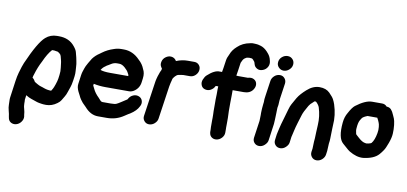

<svg xmlns="http://www.w3.org/2000/svg" viewBox="-84 -1041 3263 1539"><g transform="rotate(10 1547.5 -271.0)"><path d="M336 -418C338 -417 343 -413 350 -408C357 -403 362 -396 364 -388C366 -380 368 -371 371 -361C374 -351 375 -343 376 -337C377 -331 378 -317 381 -297C384 -277 384 -257 381 -237L377 -207C375 -194 371 -178 364 -158C357 -138 352 -125 348 -119C344 -113 341 -107 337 -101C318 -101 298 -104 279 -111L265 -116C260 -118 253 -120 246 -122C239 -124 231 -128 222 -133C213 -138 207 -142 203 -144L195 -150C188 -164 180 -173 172 -178C173 -187 176 -197 180 -208C192 -248 207 -285 225 -319C245 -364 266 -399 288 -423H306ZM405 -13C418 -22 427 -32 433 -42C439 -52 445 -63 452 -74C459 -85 466 -100 471 -117C476 -134 481 -148 485 -158C489 -168 493 -186 497 -212L502 -248C504 -263 504 -277 503 -290C502 -303 501 -313 501 -322C501 -331 500 -339 499 -347C498 -355 496 -363 495 -370C494 -377 492 -387 489 -399C486 -411 482 -424 479 -438C476 -452 467 -467 453 -484C422 -523 379 -542 323 -542H308C273 -542 242 -531 216 -508C180 -477 136 -401 84 -282C77 -265 67 -237 56 -197C50 -177 46 -154 42 -128L23 8C22 17 21 26 22 35C23 44 23 56 23 69C23 82 25 98 30 116C35 134 38 149 39 160L41 170C43 185 50 198 63 206C76 214 91 216 107 212C123 208 137 198 147 184C157 170 162 155 160 139L158 129C157 111 154 96 150 82C146 68 144 59 144 53C144 47 143 41 143 36V19C143 13 142 9 142 7L147 -31C163 -21 179 -13 192 -9C205 -5 217 -1 227 3C237 7 248 10 258 12C268 14 276 15 283 16C290 17 301 18 316 18C347 18 377 8 405 -13Z M698 -334C708 -350 719 -361 729 -367C733 -370 737 -373 742 -377C746 -379 756 -384 771 -394C786 -404 802 -409 818 -409H837C853 -409 868 -402 884 -388C900 -374 911 -361 917 -348C919 -344 921 -340 923 -337C925 -334 926 -330 925 -326V-324H777C744 -324 717 -327 698 -334ZM760 -205H952C966 -205 978 -209 990 -216C1019 -234 1036 -261 1040 -295L1044 -326C1048 -355 1044 -380 1032 -401C1023 -425 1008 -448 984 -469C947 -508 903 -528 854 -528H835C812 -528 792 -524 773 -517C741 -507 711 -492 684 -472C679 -468 674 -464 669 -461C647 -447 629 -430 614 -410C610 -404 602 -391 590 -370C578 -349 571 -334 568 -324C565 -314 562 -305 559 -297C556 -289 554 -279 552 -267L542 -194C539 -175 543 -155 554 -132C557 -127 562 -118 568 -105C574 -92 580 -80 587 -71C594 -62 600 -55 604 -49L633 -20C665 17 701 36 742 36H813C865 36 910 22 950 -5C972 -20 987 -29 993 -32C1026 -53 1048 -76 1060 -101C1069 -116 1071 -131 1067 -146C1063 -161 1053 -172 1039 -178C1025 -184 1009 -185 992 -178C975 -171 962 -159 953 -141C953 -139 949 -137 941 -132C933 -127 922 -120 907 -110C892 -100 880 -93 871 -89C862 -85 846 -83 824 -83H759C752 -83 745 -86 739 -93C733 -100 728 -106 723 -111C700 -133 684 -155 674 -177C670 -186 666 -194 662 -201L664 -215C696 -208 729 -205 760 -205Z M1179 -418C1172 -406 1168 -393 1164 -381L1158 -364C1156 -358 1155 -351 1152 -342C1149 -333 1147 -318 1144 -298L1105 -31C1103 -15 1107 -2 1117 10C1127 22 1140 28 1156 28C1172 28 1188 22 1201 10C1214 -2 1222 -15 1224 -31L1263 -298C1265 -310 1267 -320 1269 -328C1271 -336 1273 -342 1274 -347L1278 -364C1279 -365 1280 -367 1281 -369C1282 -371 1286 -377 1294 -386C1302 -395 1311 -401 1320 -403C1329 -405 1337 -406 1344 -407C1351 -408 1355 -409 1358 -409H1411C1427 -409 1442 -414 1455 -426C1468 -438 1476 -452 1478 -468C1480 -484 1477 -498 1467 -510C1457 -522 1444 -528 1428 -528H1375C1344 -528 1312 -522 1281 -509C1271 -526 1257 -535 1240 -537C1223 -539 1208 -534 1194 -524C1180 -514 1171 -501 1167 -484C1163 -467 1165 -453 1174 -440L1179 -432C1180 -432 1180 -432 1180 -431L1181 -430Z M1785 -522 1794 -585C1797 -592 1800 -598 1802 -602C1807 -614 1815 -623 1826 -629C1830 -631 1833 -633 1835 -634C1843 -636 1849 -637 1853 -637C1857 -637 1862 -636 1870 -636C1878 -636 1883 -633 1888 -627C1893 -621 1897 -616 1901 -611C1902 -609 1904 -602 1907 -592C1911 -577 1921 -567 1935 -560C1949 -553 1964 -554 1980 -560C1996 -566 2008 -576 2017 -592C2026 -608 2027 -626 2021 -646C2017 -666 2008 -683 1997 -696L1984 -711C1967 -729 1949 -741 1930 -747C1911 -753 1898 -755 1891 -755C1884 -755 1878 -755 1871 -756C1864 -757 1855 -756 1842 -753C1802 -746 1768 -729 1742 -704C1718 -683 1702 -660 1693 -635C1684 -617 1677 -600 1675 -584L1666 -522L1660 -487H1642C1614 -489 1581 -473 1543 -438C1534 -430 1526 -418 1519 -401C1512 -384 1512 -369 1518 -354C1524 -339 1535 -330 1550 -326C1565 -322 1580 -323 1595 -331C1610 -339 1621 -350 1628 -365L1631 -368H1650C1649 -359 1649 -351 1649 -342V-304C1648 -272 1647 -246 1648 -228V-167L1649 -140C1650 -118 1649 -102 1649 -93V-70V-54V-37C1649 -30 1649 -24 1650 -18C1651 -12 1650 -8 1650 -5C1650 16 1655 32 1667 42C1679 52 1693 56 1709 54C1725 52 1740 44 1752 31C1764 18 1770 3 1770 -12V-41C1770 -45 1769 -60 1770 -87V-106V-132C1770 -142 1770 -152 1769 -162L1768 -188V-216V-256C1768 -273 1768 -294 1769 -319V-357L1770 -358H1860C1892 -358 1917 -369 1933 -392C1943 -407 1948 -422 1946 -438C1944 -454 1936 -466 1922 -474C1908 -482 1891 -483 1872 -477H1793C1788 -477 1783 -477 1778 -478Z M2144 -184 2146 -242V-245L2147 -281L2151 -305L2153 -341C2153 -347 2154 -353 2155 -359L2173 -483C2175 -499 2171 -513 2161 -525C2151 -537 2138 -543 2122 -543C2106 -543 2090 -537 2077 -525C2064 -513 2056 -499 2054 -483L2036 -359C2033 -339 2031 -322 2032 -307L2030 -291C2028 -276 2027 -265 2027 -259C2027 -253 2027 -248 2026 -243C2025 -238 2025 -229 2025 -217C2025 -205 2026 -195 2025 -188C2024 -181 2024 -169 2024 -153L2004 -13C2002 3 2005 16 2015 28C2025 40 2039 46 2055 46C2071 46 2086 40 2099 28C2112 16 2121 3 2123 -13L2142 -149ZM2112 -687C2099 -676 2091 -662 2089 -645C2087 -628 2091 -614 2102 -602C2113 -590 2126 -583 2143 -583C2160 -583 2174 -589 2187 -600C2200 -611 2209 -625 2211 -642C2213 -659 2209 -674 2198 -686C2187 -698 2174 -704 2157 -704C2140 -704 2125 -698 2112 -687Z M2487 -141C2486 -102 2485 -77 2483 -65L2481 -8L2477 19C2475 35 2479 49 2489 61C2499 73 2512 79 2528 79C2544 79 2560 73 2573 61C2586 49 2594 35 2596 19L2600 -10L2603 -70C2606 -88 2607 -102 2607 -113C2607 -124 2607 -138 2608 -155C2609 -172 2609 -185 2609 -194C2609 -203 2610 -212 2610 -220C2615 -276 2608 -332 2590 -387C2586 -400 2580 -413 2574 -425C2568 -437 2555 -453 2535 -473C2515 -493 2488 -503 2452 -503C2416 -503 2382 -488 2350 -459C2322 -434 2299 -409 2284 -384L2253 -329C2247 -319 2241 -303 2235 -282C2229 -261 2225 -245 2221 -233L2199 -157C2195 -144 2192 -132 2190 -121C2188 -110 2186 -101 2184 -94C2182 -87 2180 -79 2179 -71L2173 -25C2171 -9 2174 4 2184 16C2194 28 2208 34 2224 34C2240 34 2255 28 2268 16C2281 4 2290 -9 2292 -25L2298 -71C2298 -73 2299 -77 2301 -83C2303 -89 2306 -102 2310 -122C2314 -142 2321 -166 2329 -193C2337 -220 2344 -241 2349 -258C2354 -275 2367 -302 2389 -339C2396 -351 2406 -362 2421 -374L2429 -382C2431 -384 2434 -384 2438 -384C2442 -384 2444 -383 2446 -381C2460 -367 2469 -354 2473 -341C2487 -296 2493 -250 2490 -202C2489 -187 2488 -167 2487 -141Z M2949 -342C2954 -333 2958 -326 2960 -321C2962 -316 2964 -310 2967 -304C2970 -298 2972 -288 2974 -271C2976 -254 2975 -238 2972 -221C2965 -181 2954 -153 2939 -135C2936 -132 2928 -129 2915 -126C2902 -123 2893 -123 2889 -125C2873 -127 2855 -137 2834 -156L2814 -174C2808 -179 2805 -183 2805 -184C2800 -203 2798 -219 2800 -232C2802 -262 2807 -283 2815 -297C2823 -311 2829 -320 2835 -324C2841 -328 2848 -333 2856 -336L2870 -342ZM3007 -443C2997 -455 2984 -461 2967 -461H2887C2849 -461 2806 -441 2756 -403C2742 -392 2726 -370 2709 -338C2695 -315 2686 -288 2683 -255C2675 -171 2686 -116 2716 -90C2729 -78 2741 -69 2750 -60C2759 -51 2769 -44 2779 -37C2819 -13 2857 -2 2893 -5C2951 -12 2992 -29 3018 -58C3029 -70 3038 -83 3047 -96C3056 -109 3065 -130 3076 -160C3087 -190 3093 -216 3094 -238C3095 -260 3095 -283 3092 -308C3089 -333 3085 -350 3081 -359C3077 -368 3073 -376 3070 -384C3067 -392 3063 -400 3058 -409L3051 -419C3042 -434 3028 -442 3007 -443Z"/></g></svg>

Font: AppleStorm
Style: XbdIta
Weight: 800
Foundry: Cannot Into Space Fonts
Version: Version 1.01